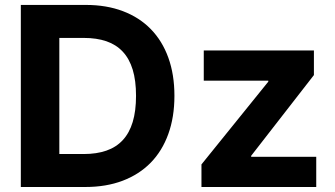

<svg xmlns="http://www.w3.org/2000/svg" viewBox="-20 -747 1339 767"><path d="M63.2 -727.3H323.2Q405.5 -727.3 471.1 -702.4Q536.6 -677.6 582.4 -630.7Q628.2 -583.8 652.5 -516.5Q676.8 -449.2 676.8 -364.3Q676.8 -279.1 652.3 -211.5Q627.8 -143.8 581.9 -96.9Q535.9 -50.1 470 -25Q404.1 0 321 0H63.2ZM784.8 0V-90.2L1051.8 -420.8V-424.7H794V-545.5H1234V-447.1L983.3 -124.6V-120.7H1243.3V0ZM217 -131.7H314.6Q365.8 -131.7 404.8 -145.2Q443.9 -158.7 470.3 -187.1Q496.8 -215.6 510.1 -259.6Q523.4 -303.6 523.4 -364.3Q523.4 -425.1 510.1 -468.8Q496.8 -512.4 470.3 -540.7Q443.9 -568.9 405 -582.2Q366.1 -595.5 315 -595.5H217Z"/></svg>

Font: Inter P
Style: Bold
Weight: 700
Designer: Rasmus Andersson
Foundry: rsms
Version: Version 3.018;git-588b23468